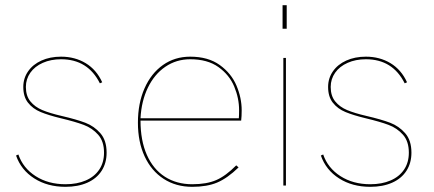

<svg xmlns="http://www.w3.org/2000/svg" viewBox="-20 -717 1677 742"><path d="M42 -116 51 -120Q69 -67.5 117.8 -36.2Q166.5 -5 233 -5Q277.5 -5 311.2 -19.5Q345 -34 363.5 -61.5Q382 -89 382 -127Q382 -171 359.2 -196.5Q336.5 -222 304 -234.2Q271.5 -246.5 215 -260Q167.5 -271.5 137.2 -284Q107 -296.5 88.5 -319.8Q70 -343 70 -381Q70 -414.5 88.5 -441.2Q107 -468 140.2 -483Q173.5 -498 216 -498Q269.5 -498 311.2 -472.8Q353 -447.5 375 -399L366 -395Q319.5 -488 216 -488Q176.5 -488 145.5 -474.2Q114.5 -460.5 97.2 -436Q80 -411.5 80 -381Q80 -346.5 97.5 -325Q115 -303.5 143.8 -291.5Q172.5 -279.5 218 -269Q276 -255.5 310 -242.5Q344 -229.5 368 -202Q392 -174.5 392 -127Q392 -87 372.8 -57Q353.5 -27 317.5 -11Q281.5 5 233 5Q163.5 5 112.5 -27.5Q61.5 -60 42 -116Z M513 -243Q513 -317.5 538.5 -375.5Q564 -433.5 609.8 -465.8Q655.5 -498 715 -498Q784.5 -498 829.2 -465.8Q874 -433.5 894 -386Q914 -338.5 914 -291Q914 -267 912 -251H523Q523 -174 547.5 -118.5Q572 -63 617.2 -34Q662.5 -5 723 -5Q778.5 -5 815.5 -21Q852.5 -37 893 -78L902 -70Q858.5 -28 819.2 -11.5Q780 5 723 5Q660 5 612.5 -25.8Q565 -56.5 539 -112.5Q513 -168.5 513 -243ZM903 -260Q904 -271 904 -291Q904 -337.5 885.2 -382.5Q866.5 -427.5 824.2 -457.8Q782 -488 715 -488Q661.5 -488 619 -459Q576.5 -430 551.5 -378.2Q526.5 -326.5 523 -260Z M1075 -493H1085V0H1075ZM1072 -697H1088V-606H1072Z M1220 -116 1229 -120Q1247 -67.5 1295.8 -36.2Q1344.5 -5 1411 -5Q1455.5 -5 1489.2 -19.5Q1523 -34 1541.5 -61.5Q1560 -89 1560 -127Q1560 -171 1537.2 -196.5Q1514.5 -222 1482 -234.2Q1449.5 -246.5 1393 -260Q1345.5 -271.5 1315.2 -284Q1285 -296.5 1266.5 -319.8Q1248 -343 1248 -381Q1248 -414.5 1266.5 -441.2Q1285 -468 1318.2 -483Q1351.5 -498 1394 -498Q1447.5 -498 1489.2 -472.8Q1531 -447.5 1553 -399L1544 -395Q1497.5 -488 1394 -488Q1354.5 -488 1323.5 -474.2Q1292.5 -460.5 1275.2 -436Q1258 -411.5 1258 -381Q1258 -346.5 1275.5 -325Q1293 -303.5 1321.8 -291.5Q1350.5 -279.5 1396 -269Q1454 -255.5 1488 -242.5Q1522 -229.5 1546 -202Q1570 -174.5 1570 -127Q1570 -87 1550.8 -57Q1531.5 -27 1495.5 -11Q1459.5 5 1411 5Q1341.5 5 1290.5 -27.5Q1239.5 -60 1220 -116Z"/></svg>

Font: HK Grotesk Thin
Style: Regular
Weight: 100
Designer: Alfredo Marco Pradil
Foundry: Hanken Design Co.
Version: Version 3.001